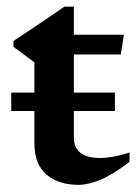

<svg xmlns="http://www.w3.org/2000/svg" viewBox="-20 -532 404 564"><path d="M13 -206V-260H81V-349L19.5 -394.5V-411.5Q52.5 -433.5 94 -461.2Q135.5 -489 169 -512.5H197V-430H344L335 -372H197V-260H317.5V-206H197V-128.5Q197 -68 274 -68Q311 -68 360.5 -84V-56.5Q312 -19.5 275.8 -4.2Q239.5 11 210.5 11Q152.5 11 116.8 -19Q81 -49 81 -112V-206Z"/></svg>

Font: Newsreader Text SemiBold
Style: Regular
Weight: 600
Designer: Hugues Gentile
Foundry: Production Type
Version: Version 1.001